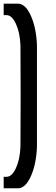

<svg xmlns="http://www.w3.org/2000/svg" viewBox="-20 -722 301 1040"><path d="M0 235.8H15.1Q44.4 235.8 66.2 189Q87.9 142.1 90.8 73.2Q91.8 -16.6 91.8 -202.1Q91.8 -387.2 90.8 -477.1Q87.9 -545.9 66.2 -593Q44.4 -640.1 15.1 -640.1H0V-702.1H77.1Q117.7 -702.1 147 -637.2Q176.3 -572.3 180.2 -477.1V-202.1V73.2Q176.3 168.5 147 233.2Q117.7 297.9 77.1 297.9H0Z"/></svg>

Font: Favorite Color
Style: Regular
Weight: 400
Designer: Bryce Wilner
Version: Version 1.000;PS 1.0;hotconv 16.6.51;makeotf.lib2.5.65220 DE